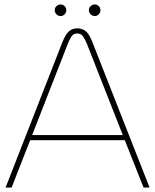

<svg xmlns="http://www.w3.org/2000/svg" viewBox="-20 -840 695 860"><path d="M5 0 259 -650Q273 -685 288 -699Q303 -713 326 -713Q350 -713 365.5 -699Q381 -685 394 -651L650 0H623L539 -212H115L32 0ZM124 -235H530L370 -642Q361 -664 352 -677Q343 -690 326 -690Q309 -690 300.5 -677.5Q292 -665 283 -642ZM404 -768Q394 -768 386 -776Q378 -784 378 -794Q378 -805 386 -812.5Q394 -820 404 -820Q415 -820 422.5 -812.5Q430 -805 430 -794Q430 -784 422.5 -776Q415 -768 404 -768ZM251 -768Q241 -768 233 -776Q225 -784 225 -794Q225 -805 233 -812.5Q241 -820 251 -820Q262 -820 269.5 -812.5Q277 -805 277 -794Q277 -784 269.5 -776Q262 -768 251 -768Z"/></svg>

Font: MuseoModerno Thin
Style: Regular
Weight: 100
Designer: Pablo Cosgaya, Héctor Gatti, Marcela Romero, and the Authors of The MuseoModerno Project.
Foundry: Omnibus-Type Team
Version: Version 1.003